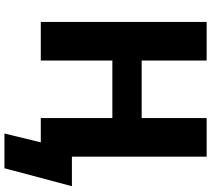

<svg xmlns="http://www.w3.org/2000/svg" viewBox="-62 -708 930 845"><g transform="rotate(90 402.5 -285.0)"><path d="M499 -315H246V0H76V-730H246V-444H499V-730H669V-137H799L720 160H567L606 0H593H499Z"/></g></svg>

Font: Mplus 1p ExtraBold
Style: Regular
Weight: 800
Version: Version 1.061